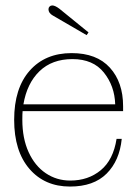

<svg xmlns="http://www.w3.org/2000/svg" viewBox="-20 -675 504 705"><path d="M158 -641Q158 -647 162 -651Q166 -655 172 -655Q182 -655 198 -643L305 -556L298 -546L174 -618Q158 -627 158 -641ZM63 -267Q62 -257 62 -235Q62 -167 85 -116.5Q108 -66 148 -39Q188 -12 238 -12Q304 -12 350 -50Q396 -88 408 -165H427Q419 -85 371.5 -37.5Q324 10 237 10Q144 10 88 -55Q32 -120 32 -235Q32 -351 89 -415.5Q146 -480 243 -480Q335 -480 383.5 -426.5Q432 -373 432 -285V-267ZM66 -292H403Q401 -359 361.5 -408.5Q322 -458 246 -458Q171 -458 125 -413.5Q79 -369 66 -292Z"/></svg>

Font: Taviraj Thin
Style: Regular
Weight: 250
Designer: Katatrad Team
Foundry: CadsonDemak
Version: Version 1.001